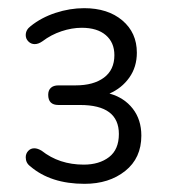

<svg xmlns="http://www.w3.org/2000/svg" viewBox="-20 -729 420 470"><path d="M54 -322Q43 -330 43 -344Q43 -353 49 -359.5Q55 -366 64 -366Q72 -366 82 -360Q125 -326 185 -326Q223 -326 247 -344.5Q271 -363 271 -401Q271 -472 176 -472H123Q98 -472 98 -497Q98 -508 104.5 -514Q111 -520 123 -520H165Q209 -520 234.5 -539Q260 -558 260 -594Q260 -625 239 -643Q218 -661 180 -661Q156 -661 130.5 -652.5Q105 -644 84 -628Q74 -621 65 -621Q56 -621 49.5 -627.5Q43 -634 43 -643Q43 -656 55 -665Q81 -686 116 -697.5Q151 -709 186 -709Q244 -709 279.5 -679Q315 -649 315 -600Q315 -565 296.5 -539Q278 -513 248 -500Q284 -490 305 -463Q326 -436 326 -397Q326 -342 286.5 -310.5Q247 -279 187 -279Q104 -279 54 -322Z"/></svg>

Font: SN Pro Light
Style: Regular
Weight: 300
Designer: Tobias Whetton
Foundry: Supernotes
Version: Version 1.002